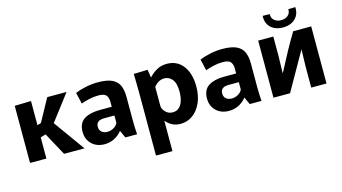

<svg xmlns="http://www.w3.org/2000/svg" viewBox="-99 -1092 3010 1689"><g transform="rotate(-15 1406.5 -248.0)"><path d="M55 -520 204 -524V-304L238 -314L351 -520H527L347 -284L551 0H365L252 -207L204 -193V0H55Z M733 11Q661 11 616.5 -32.5Q572 -76 572 -143Q572 -224 625.5 -257.5Q679 -291 766 -291H877V-339Q877 -373 860 -395.5Q843 -418 787 -418Q744 -418 702.5 -408Q661 -398 630 -387L606 -490Q643 -506 699.5 -518.5Q756 -531 813 -531Q898 -531 944 -508.5Q990 -486 1007.5 -444Q1025 -402 1025 -343V-123Q1025 -92 1026.5 -58Q1028 -24 1030 0H923L893 -66H891Q861 -29 820.5 -9Q780 11 733 11ZM785 -88Q814 -88 841.5 -103.5Q869 -119 880 -144V-211H790Q773 -211 755.5 -207.5Q738 -204 725.5 -191Q713 -178 713 -151Q713 -121 733 -104.5Q753 -88 785 -88Z M1142 -344Q1142 -388 1141 -434.5Q1140 -481 1139 -520L1266 -524L1277 -453H1280Q1308 -485 1349 -508Q1390 -531 1441 -531Q1535 -531 1588.5 -460.5Q1642 -390 1642 -272Q1642 -186 1613 -122.5Q1584 -59 1535 -24Q1486 11 1425 11Q1381 11 1348 -7Q1315 -25 1293 -52H1292V224H1142ZM1384 -105Q1421 -105 1444 -127.5Q1467 -150 1477.5 -186.5Q1488 -223 1488 -264Q1488 -343 1459 -378Q1430 -413 1387 -413Q1357 -413 1331.5 -397Q1306 -381 1292 -360V-182Q1297 -153 1322 -129Q1347 -105 1384 -105Z M1866 11Q1794 11 1749.5 -32.5Q1705 -76 1705 -143Q1705 -224 1758.5 -257.5Q1812 -291 1899 -291H2010V-339Q2010 -373 1993 -395.5Q1976 -418 1920 -418Q1877 -418 1835.5 -408Q1794 -398 1763 -387L1739 -490Q1776 -506 1832.5 -518.5Q1889 -531 1946 -531Q2031 -531 2077 -508.5Q2123 -486 2140.5 -444Q2158 -402 2158 -343V-123Q2158 -92 2159.5 -58Q2161 -24 2163 0H2056L2026 -66H2024Q1994 -29 1953.5 -9Q1913 11 1866 11ZM1918 -88Q1947 -88 1974.5 -103.5Q2002 -119 2013 -144V-211H1923Q1906 -211 1888.5 -207.5Q1871 -204 1858.5 -191Q1846 -178 1846 -151Q1846 -121 1866 -104.5Q1886 -88 1918 -88Z M2272 0V-520H2410V-345L2406 -190H2409Q2456 -281 2500 -362Q2544 -443 2591 -520H2755V0H2616V-189L2620 -344H2618Q2598 -311 2550 -224Q2502 -137 2423 0ZM2515 -575Q2472 -575 2437.5 -591Q2403 -607 2383.5 -639.5Q2364 -672 2366 -720L2430 -719Q2429 -681 2454 -661Q2479 -641 2515 -641Q2551 -641 2576 -661Q2601 -681 2600 -719L2664 -720Q2666 -672 2646 -639.5Q2626 -607 2591.5 -591Q2557 -575 2515 -575Z"/></g></svg>

Font: Murecho SemiBold
Style: Regular
Weight: 600
Designer: Neil Summerour
Foundry: Positype
Version: Version 1.010; ttfautohint (v1.8.3)